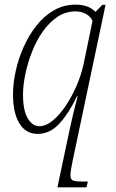

<svg xmlns="http://www.w3.org/2000/svg" viewBox="-20 -566 497 826"><path d="M281 -15Q288 -47 297 -85Q306 -123 314 -152H311Q279 -83 237.5 -36.5Q196 10 142 10Q91 10 63.5 -35Q36 -80 36 -160Q36 -207 47.5 -260Q59 -313 81.5 -363.5Q104 -414 136.5 -455.5Q169 -497 211.5 -521.5Q254 -546 305 -546Q331 -546 352.5 -539Q374 -532 391 -515L420 -545H434L292 128Q288 147 285.5 163Q283 179 283 187Q283 205 293 210Q303 215 336 215H358L352 240H227ZM149 -23Q177 -23 206.5 -47Q236 -71 262.5 -110.5Q289 -150 309.5 -197.5Q330 -245 340 -292L378 -476Q370 -495 350 -506Q330 -517 305 -517Q262 -517 226.5 -493Q191 -469 163.5 -429.5Q136 -390 117.5 -342.5Q99 -295 89 -247Q79 -199 79 -159Q79 -92 99 -57.5Q119 -23 149 -23Z"/></svg>

Font: Noto Serif SemiCondensed ExtraLight
Style: Italic
Weight: 200
Width: 4
Italic angle: -12°
Designer: Monotype Design Team
Foundry: Monotype Imaging Inc.
Version: Version 2.013